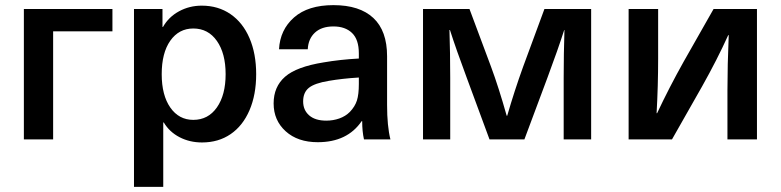

<svg xmlns="http://www.w3.org/2000/svg" viewBox="-20 -543 3042 748"><path d="M187 -421V0H73V-508H418V-421Z M767 12Q719 12 679.5 -8.5Q640 -29 618 -66H616V185H502V-508H613V-438H615Q637 -477 677.5 -499Q718 -521 766 -521Q830 -521 878 -488Q926 -455 952 -394.5Q978 -334 978 -254Q978 -174 952 -113.5Q926 -53 878.5 -20.5Q831 12 767 12ZM610 -254Q610 -172 643.5 -124Q677 -76 733 -76Q791 -76 825 -124.5Q859 -173 859 -254Q859 -335 825 -383.5Q791 -432 733 -432Q677 -432 643.5 -384.5Q610 -337 610 -254Z M1488 -324V-134Q1488 -52 1501 0H1398Q1391 -31 1391 -71H1389Q1333 11 1218 11Q1140 11 1093 -31.5Q1046 -74 1046 -140Q1046 -205 1090.5 -244Q1135 -283 1241 -300Q1305 -311 1378 -315V-335Q1378 -389 1351.5 -414.5Q1325 -440 1279 -440Q1233 -440 1207 -416Q1181 -392 1179 -351H1067Q1071 -427 1125.5 -475Q1180 -523 1279 -523Q1381 -523 1434.5 -473Q1488 -423 1488 -324ZM1261 -228Q1206 -219 1183.5 -201Q1161 -183 1161 -148Q1161 -114 1184.5 -93.5Q1208 -73 1251 -73Q1278 -73 1302 -81.5Q1326 -90 1343 -107Q1363 -128 1370.5 -151.5Q1378 -175 1378 -216V-241Q1313 -237 1261 -228Z M2176 0V-240Q2176 -333 2179 -426H2178Q2154 -351 2113 -241L2023 0H1887L1798 -241Q1757 -351 1733 -426H1731Q1734 -333 1734 -240V0H1628V-508H1809L1893 -283Q1923 -202 1954 -92H1956Q1984 -189 2018 -283L2101 -508H2283V0Z M2814 0V-192Q2814 -288 2819 -406H2817Q2774 -311 2715 -206L2598 0H2429V-508H2544V-315Q2544 -209 2538 -102H2540Q2587 -202 2643 -302L2760 -508H2929V0Z"/></svg>

Font: CST
Style: Medium
Weight: 500
Version: Version 1.00